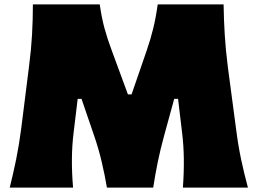

<svg xmlns="http://www.w3.org/2000/svg" viewBox="-20 -855 1174 875"><path d="M24.4 0Q40 -62.5 53.5 -128.2Q66.9 -193.8 76.7 -269.5L112.3 -552.7Q122.1 -627.9 126 -696.5Q129.9 -765.1 129.9 -835H434.6Q442.9 -774.9 456.5 -725.1Q470.2 -675.3 489.3 -625L563 -424.8H579.6L648.4 -624.5Q666 -675.3 678.2 -724.9Q690.4 -774.4 698.7 -835H999Q1000 -765.6 1004.2 -697.3Q1008.3 -628.9 1018.1 -551.8L1055.7 -268.6Q1065.4 -191.9 1078.9 -128.4Q1092.3 -64.9 1109.9 0H813.5Q823.7 -138.7 810.1 -248L791.5 -404.3H773.9L728 -236.8Q710.9 -174.8 698.7 -115Q686.5 -55.2 678.2 0H467.3Q458 -55.2 443.8 -116Q429.7 -176.8 408.7 -237.3L351.6 -404.3H334L315.4 -250Q301.3 -137.2 313 0Z"/></svg>

Font: Pinar-DS1-FD Black
Style: Regular
Weight: 900
Designer: Amin Abedi
Version: Version 2.000